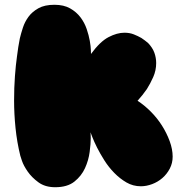

<svg xmlns="http://www.w3.org/2000/svg" viewBox="-20 -769 761 804"><path d="M361 -543Q399 -595 434.5 -613.5Q470 -632 501 -632Q523 -632 540.5 -625Q558 -618 572 -610Q587 -600 600 -589Q619 -569 626.5 -548Q634 -527 634 -505Q634 -474 621.5 -446Q609 -418 595 -396Q577 -370 556 -347Q584 -329 611 -302Q638 -275 658 -243.5Q678 -212 690.5 -178Q703 -144 703 -113Q703 -86 691 -63Q679 -40 660 -23.5Q641 -7 617 2Q593 11 570 11Q537 11 509.5 -5Q482 -21 458.5 -45Q435 -69 417 -97.5Q399 -126 386.5 -151Q374 -176 367 -194Q360 -212 359 -215Q359 -213 359.5 -207Q360 -201 360 -191Q360 -168 355.5 -133Q351 -98 336 -65Q321 -32 291.5 -8.5Q262 15 211 15Q169 15 141 -5.5Q113 -26 96 -50.5Q79 -75 72 -95.5Q65 -116 65 -117Q51 -174 45 -233Q39 -292 39 -348Q39 -402 42.5 -449.5Q46 -497 51 -532Q56 -573 63 -608Q68 -629 76 -653.5Q84 -678 99.5 -699Q115 -720 141 -734.5Q167 -749 208 -749Q247 -749 273.5 -734Q300 -719 317 -696.5Q334 -674 343 -647.5Q352 -621 356 -598Q360 -575 360.5 -559.5Q361 -544 361 -543Z"/></svg>

Font: Sniglet
Style: ExtraBold
Weight: 800
Version: Version 2.000; ttfautohint (v0.95) -l 8 -r 50 -G 200 -x 14 -